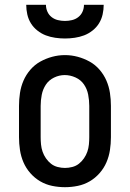

<svg xmlns="http://www.w3.org/2000/svg" viewBox="-20 -770 540 798"><path d="M250 8Q223 8 196.5 2.5Q170 -3 147 -16.5Q124 -30 106 -50.5Q88 -71 77.5 -95.5Q67 -120 63 -146.5Q59 -173 59 -200V-330Q59 -357 63 -383.5Q67 -410 77.5 -434.5Q88 -459 106 -480Q124 -501 147.5 -514Q171 -527 197 -534Q223 -541 250 -541Q277 -541 303 -534Q329 -527 352.5 -514Q376 -501 394 -480Q412 -459 422.5 -434.5Q433 -410 437 -383.5Q441 -357 441 -330V-200Q441 -173 437 -146.5Q433 -120 422.5 -95.5Q412 -71 394 -50.5Q376 -30 353 -16.5Q330 -3 303.5 2.5Q277 8 250 8ZM250 -72Q265 -72 280.5 -76Q296 -80 308 -89.5Q320 -99 329 -112Q338 -125 343 -139.5Q348 -154 349.5 -169.5Q351 -185 351 -200V-330Q351 -353 346.5 -376.5Q342 -400 329 -419Q316 -438 294 -448Q272 -458 249 -458Q226 -458 204.5 -447.5Q183 -437 170.5 -418Q158 -399 153.5 -376Q149 -353 149 -330V-200Q149 -185 150.5 -169.5Q152 -154 157 -139.5Q162 -125 171 -112Q180 -99 192 -89.5Q204 -80 219.5 -76Q235 -72 250 -72ZM250 -610Q230 -610 209.5 -613Q189 -616 170.5 -623Q152 -630 135.5 -643Q119 -656 108.5 -673Q98 -690 93.5 -710Q89 -730 89 -750H171Q171 -735 177 -721.5Q183 -708 194.5 -699Q206 -690 220.5 -686.5Q235 -683 250 -683Q265 -683 279.5 -686.5Q294 -690 305.5 -699Q317 -708 323 -721.5Q329 -735 329 -750H411Q411 -730 406.5 -710Q402 -690 391.5 -673Q381 -656 364.5 -643Q348 -630 329.5 -623Q311 -616 290.5 -613Q270 -610 250 -610Z"/></svg>

Font: Iosevka Slab Medium
Style: Regular
Weight: 500
Monospace: yes
Designer: Belleve Invis
Foundry: Belleve Invis
Version: Version 11.1.1; ttfautohint (v1.8.3)